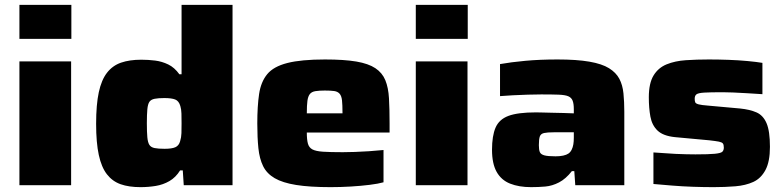

<svg xmlns="http://www.w3.org/2000/svg" viewBox="-20 -763 3231 791"><path d="M60 -603V-743H274V-603ZM60 0V-510H273V0Z M559 8Q511 8 477 -4Q443 -16 420.5 -45Q398 -74 387 -124.5Q376 -175 376 -253Q376 -332 387 -383Q398 -434 421 -463.5Q444 -493 479 -505Q514 -517 562 -517Q591 -517 619 -513.5Q647 -510 673 -497.5Q699 -485 719 -457H728V-743H938V0H737L733 -61H722Q704 -32 678 -17Q652 -2 621.5 3Q591 8 559 8ZM658 -150Q688 -150 702.5 -156.5Q717 -163 722 -181Q727 -197 727.5 -214.5Q728 -232 728 -255Q728 -278 727.5 -295.5Q727 -313 723 -326Q717 -347 702 -353Q687 -359 657 -359Q632 -359 617 -356Q602 -353 595.5 -343.5Q589 -334 587 -312.5Q585 -291 585 -255Q585 -219 587 -197.5Q589 -176 595.5 -166Q602 -156 617 -153Q632 -150 658 -150Z M1342 8Q1256 8 1200 -1Q1144 -10 1111.5 -29Q1079 -48 1064 -78.5Q1049 -109 1044.5 -152.5Q1040 -196 1040 -254Q1040 -326 1047.5 -376Q1055 -426 1081 -457.5Q1107 -489 1164 -503.5Q1221 -518 1319 -518Q1398 -518 1448 -509.5Q1498 -501 1526.5 -482Q1555 -463 1567.5 -432.5Q1580 -402 1582.5 -358Q1585 -314 1585 -254V-217H1244Q1244 -188 1248.5 -171.5Q1253 -155 1267 -147.5Q1281 -140 1310.5 -138Q1340 -136 1392 -136Q1413 -136 1441.5 -137Q1470 -138 1500.5 -140Q1531 -142 1560 -145V-12Q1539 -6 1503 -1.5Q1467 3 1425 5.5Q1383 8 1342 8ZM1391 -276V-299Q1391 -331 1389 -349.5Q1387 -368 1379 -377Q1371 -386 1356.5 -388Q1342 -390 1318 -390Q1295 -390 1279.5 -387.5Q1264 -385 1256.5 -375.5Q1249 -366 1246.5 -347.5Q1244 -329 1244 -296H1411Z M1693 -603V-743H1907V-603ZM1693 0V-510H1906V0Z M2168 8Q2118 8 2081.5 -6.5Q2045 -21 2026 -55Q2007 -89 2007 -146Q2007 -203 2021.5 -237Q2036 -271 2074.5 -285.5Q2113 -300 2188 -300Q2197 -300 2214.5 -299.5Q2232 -299 2255 -298.5Q2278 -298 2301 -297.5Q2324 -297 2344 -296V-313Q2344 -336 2339 -348.5Q2334 -361 2321 -366.5Q2308 -372 2281 -373Q2254 -374 2210 -374Q2185 -374 2154 -373Q2123 -372 2093 -370.5Q2063 -369 2040 -367V-499Q2085 -507 2144.5 -512.5Q2204 -518 2277 -518Q2356 -518 2408 -509Q2460 -500 2489 -482Q2518 -464 2531.5 -438.5Q2545 -413 2548.5 -378.5Q2552 -344 2552 -303V0H2350L2346 -58H2336Q2311 -26 2283 -11.5Q2255 3 2226.5 5.5Q2198 8 2168 8ZM2269 -119Q2287 -119 2300.5 -122Q2314 -125 2322 -130.5Q2330 -136 2335 -146Q2340 -156 2342 -168Q2344 -180 2344 -195V-218H2262Q2235 -218 2221.5 -215Q2208 -212 2204 -201Q2200 -190 2200 -165Q2200 -146 2204 -136.5Q2208 -127 2222.5 -123Q2237 -119 2269 -119Z M2920 8Q2880 8 2835.5 6.5Q2791 5 2748.5 1.5Q2706 -2 2672 -5V-135Q2694 -134 2717 -132Q2740 -130 2763.5 -129Q2787 -128 2807.5 -127.5Q2828 -127 2845 -127Q2900 -127 2925 -129.5Q2950 -132 2956 -138Q2962 -144 2962 -155Q2962 -167 2958 -172Q2954 -177 2941.5 -179.5Q2929 -182 2902 -185L2761 -198Q2712 -203 2689 -225Q2666 -247 2659.5 -282.5Q2653 -318 2653 -362Q2653 -420 2672.5 -452Q2692 -484 2726.5 -498Q2761 -512 2805.5 -515Q2850 -518 2900 -518Q2939 -518 2981 -516.5Q3023 -515 3060 -511.5Q3097 -508 3121 -504V-375Q3089 -377 3057 -379Q3025 -381 2999.5 -382Q2974 -383 2958 -383Q2906 -383 2881.5 -381.5Q2857 -380 2849.5 -374.5Q2842 -369 2842 -356Q2842 -346 2844.5 -341Q2847 -336 2858.5 -333Q2870 -330 2896 -328L3029 -316Q3069 -312 3096.5 -300Q3124 -288 3138 -255.5Q3152 -223 3152 -158Q3152 -97 3133.5 -62.5Q3115 -28 3083.5 -13.5Q3052 1 3009.5 4.5Q2967 8 2920 8Z"/></svg>

Font: Saira Expanded ExtraBold
Style: Regular
Weight: 800
Width: 7
Designer: Hector Gatti with collaboration of the Omnibus-Type team
Foundry: Omnibus-Type
Version: Version 1.101